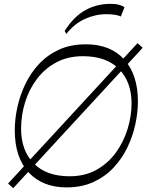

<svg xmlns="http://www.w3.org/2000/svg" viewBox="-20 -969 764 1001"><path d="M49 12 22 -12 697 -744 724 -720ZM327 8Q202 8 129.5 -70Q57 -148 57 -290Q57 -348 70.5 -410Q84 -472 112 -530.5Q140 -589 184 -636Q228 -683 288.5 -710.5Q349 -738 428 -738Q556 -738 627.5 -659Q699 -580 699 -440Q699 -383 685.5 -320.5Q672 -258 644 -200Q616 -142 572 -95Q528 -48 467 -20Q406 8 327 8ZM343 -50Q423 -50 483.5 -84Q544 -118 584.5 -174Q625 -230 645.5 -297.5Q666 -365 666 -432Q665 -544 599.5 -610Q534 -676 412 -676Q334 -676 274 -644Q214 -612 173 -558Q132 -504 111 -436.5Q90 -369 90 -297Q90 -185 155.5 -117.5Q221 -50 343 -50ZM326 -792 317 -808Q367 -885 426.5 -917Q486 -949 556 -949Q582 -949 600.5 -944Q619 -939 629 -931L610 -883Q598 -889 579 -892Q560 -895 534 -895Q477 -895 422 -870Q367 -845 326 -792Z"/></svg>

Font: Savate ExtraLight
Style: Italic
Weight: 200
Italic angle: -11°
Designer: Max Esnée
Foundry: Plomb Type
Version: Version 2.000